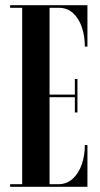

<svg xmlns="http://www.w3.org/2000/svg" viewBox="-20 -720 384 740"><path d="M19 0V-10H65.5V-690H19V-700H317V-540.5H307Q307 -581 295.5 -615Q284 -649 261.5 -669.5Q239 -690 206.5 -690H171V-355.5H268.5V-415.5H278.5V-286.5H268.5V-345.5H171V-10H204.5Q237 -10 260 -30.8Q283 -51.5 295 -86Q307 -120.5 307 -161H317V0Z"/></svg>

Font: Imbue 100pt SemiBold
Style: Regular
Weight: 600
Designer: Tyler Finck
Foundry: Etcetera Type Company
Version: Version 1.102; ttfautohint (v1.8.3)